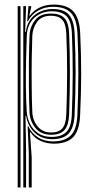

<svg xmlns="http://www.w3.org/2000/svg" viewBox="-20 -627 425 847"><path d="M107 200V50L102 -70H104.8Q118.5 -39.8 146.9 -21.5Q175.2 -3.2 214 -3.2Q265.2 -3.2 291.9 -29.1Q318.5 -55 321.5 -120.5Q325.2 -207.2 325.6 -298Q326 -388.8 321.8 -479.2Q318.5 -543 293 -570Q267.5 -597 213.8 -597Q177.8 -597 148.5 -580.4Q119.2 -563.8 103 -533.5H100L105.5 -600H117.8L117.5 -594.8L109.2 -558.2H112Q127.2 -580.2 154.5 -593.5Q181.8 -606.8 216 -606.8Q275 -606.8 302.8 -577.5Q330.5 -548.2 333.8 -480.5Q338.2 -387.5 338.1 -301.6Q338 -215.8 333.5 -119.5Q330.5 -50.8 302.6 -22Q274.8 6.8 218 6.8Q186.8 6.8 159.5 -5.2Q132.2 -17.2 115 -43.2H112.2L119.8 66.8V200ZM58 200V-600H70.5V200ZM82.8 200V-600H95L91 -486.5H94Q100 -534.5 133.4 -560.9Q166.8 -587.2 212.5 -587.2Q263 -587.2 284.8 -561.2Q306.5 -535.2 309.2 -479Q313.5 -391 313.5 -305.6Q313.5 -220.2 309 -120.8Q306.8 -65.2 284.1 -39.2Q261.5 -13.2 210.8 -13Q162.8 -12.8 132.4 -42.2Q102 -71.8 95.2 -116H92.5L95 32.2V200ZM207 -23Q252.2 -23 273.5 -45.5Q294.8 -68 296.8 -120.5Q300.5 -214.5 300.8 -300.5Q301 -386.5 297.2 -478.8Q295 -534.2 273.2 -555.8Q251.5 -577.2 208.8 -577.2Q163.2 -577.2 131.9 -548.8Q100.5 -520.2 98.2 -469.8Q96.2 -424 95 -364.5Q93.8 -305 94.2 -244.1Q94.8 -183.2 98 -133Q100 -105.8 112.5 -80.5Q125 -55.2 148.6 -39.1Q172.2 -23 207 -23ZM206 -32.5Q161.2 -32.5 136.6 -62.1Q112 -91.8 110.2 -133Q108 -182 107.5 -241.1Q107 -300.2 107.6 -359.8Q108.2 -419.2 110.2 -469.2Q111.5 -507 133.9 -537.1Q156.2 -567.2 205.2 -567.2Q244.5 -567.2 263.8 -547.5Q283 -527.8 285 -478.8Q288.2 -396.5 288.4 -309.5Q288.5 -222.5 284.8 -121.2Q282.8 -73.8 264.2 -53.1Q245.8 -32.5 206 -32.5ZM205.8 -42.5Q238.8 -42.5 254.8 -60.6Q270.8 -78.8 272.5 -121.5Q276 -217.5 276.1 -304.6Q276.2 -391.8 272.5 -478.5Q270.8 -522.2 254.5 -539.9Q238.2 -557.5 205 -557.5Q163 -557.5 143.5 -530.2Q124 -503 122.5 -468.8Q120.8 -426.5 120 -368Q119.2 -309.5 119.8 -247.6Q120.2 -185.8 122.5 -133.5Q124.2 -95 146.4 -68.8Q168.5 -42.5 205.8 -42.5Z"/></svg>

Font: Big Shoulders Inline Text Light
Style: Regular
Weight: 300
Designer: Patric King
Foundry: XO Type Co
Version: Version 1.000